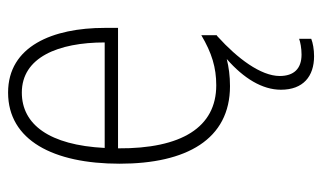

<svg xmlns="http://www.w3.org/2000/svg" viewBox="-181 -398 797 475"><g transform="rotate(-90 217.5 -160.5)"><path d="M267 133C267 86 311 28 364 -20C365 -21 366 -22 368 -23V-61C324 -35 288 -24 244 -24C140 -24 87 -110 88 -267H386V-300C386 -428 341 -539 226 -539C108 -539 50 -427 50 -263C50 -98 110 10 242 10C267 10 289 7 309 2C261 44 233 90 233 136C233 191 266 218 316 218C333 218 349 215 359 211V181C351 184 336 187 320 187C285 187 267 168 267 133ZM226 -505C313 -505 350 -415 350 -300H89C96 -437 147 -505 226 -505Z"/></g></svg>

Font: Noto Sans Myanmar Condensed ExtraLight
Style: Regular
Weight: 200
Width: 3
Designer: Monotype Design Team
Foundry: Monotype Imaging Inc.
Version: Version 2.107